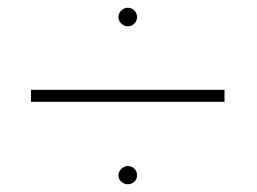

<svg xmlns="http://www.w3.org/2000/svg" viewBox="-20 -495 663 496"><path d="M286 -451Q286 -441 293.5 -434Q301 -427 310 -427Q320 -427 327 -434Q334 -441 334 -451Q334 -461 327 -468Q320 -475 310 -475Q301 -475 293.5 -468Q286 -461 286 -451ZM286 -42Q286 -32 293.5 -25.5Q301 -19 310 -19Q320 -19 327 -25.5Q334 -32 334 -42Q334 -53 327 -59.5Q320 -66 310 -66Q301 -66 293.5 -59Q286 -52 286 -42ZM60 -232H560V-263H60Z"/></svg>

Font: Jost ExtraLight
Style: Regular
Weight: 250
Version: Version 3.710